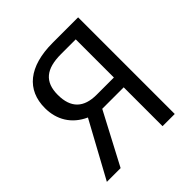

<svg xmlns="http://www.w3.org/2000/svg" viewBox="-184 -829 968 968"><g transform="rotate(-45 300.0 -344.5)"><path d="M517 -689H336C165 -689 75 -613 75 -484C75 -401 115 -333 195 -297L33 0H131L277 -277H430V0H517ZM430 -619V-347H307C216 -347 168 -391 168 -485C168 -578 219 -619 325 -619Z"/></g></svg>

Font: FiraMono Nerd Font
Style: Regular
Weight: 400
Designer: Carrois Corporate & Edenspiekermann AG
Foundry: Carrois Corporate GbR & Edenspiekermann AG
Version: Version 003.206;Nerd Fonts 3.3.0